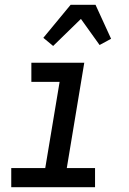

<svg xmlns="http://www.w3.org/2000/svg" viewBox="-20 -782 540 802"><path d="M27 0V-80H169L229 -440H111V-520H332L259 -80H377V0ZM202 -590 161 -624 275 -762H379L444 -620L396 -594L318 -703Z"/></svg>

Font: Iosevka SS18 Medium
Style: Italic
Weight: 500
Italic angle: -9°
Monospace: yes
Designer: Belleve Invis
Foundry: Belleve Invis
Version: Version 25.1.1; ttfautohint (v1.8.4)